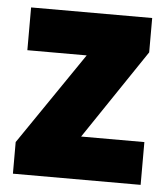

<svg xmlns="http://www.w3.org/2000/svg" viewBox="-45 -594 557 635"><g transform="rotate(5 233.5 -276.5)"><path d="M445 0H21V-105L230 -411H33V-553H435V-439L235 -142H445Z"/></g></svg>

Font: Noto Sans Gujarati SemiCondensed Black
Style: Regular
Weight: 900
Width: 4
Designer: Jelle Bosma - Monotype Design Team, Universal Thirst
Foundry: Monotype Imaging Inc.
Version: Version 2.106; ttfautohint (v1.8.4.7-5d5b)